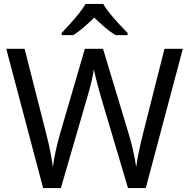

<svg xmlns="http://www.w3.org/2000/svg" viewBox="-20 -964 970 984"><path d="M917 -714 727 0H636L497 -468Q489 -497 481 -526Q473 -555 468 -577.5Q463 -600 461 -609Q460 -596 450.5 -553.5Q441 -511 427 -465L292 0H201L12 -714H106L217 -278Q229 -232 237.5 -189Q246 -146 251 -108Q256 -147 266 -193Q276 -239 289 -283L415 -714H508L639 -280Q653 -234 663 -188.5Q673 -143 678 -108Q683 -145 692 -188.5Q701 -232 713 -279L823 -714ZM509 -944Q521 -922 543.5 -894.5Q566 -867 590.5 -840.5Q615 -814 634 -795V-784H572Q546 -800 518 -823.5Q490 -847 463 -874Q436 -847 409 -824Q382 -801 356 -784H296V-795Q315 -815 338.5 -841Q362 -867 384 -894.5Q406 -922 419 -944Z"/></svg>

Font: Noto Sans Mende Kikakui
Style: Regular
Weight: 400
Designer: Monotype Design Team
Foundry: Monotype Imaging Inc.
Version: Version 2.003; ttfautohint (v1.8.4.7-5d5b)